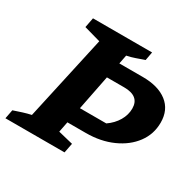

<svg xmlns="http://www.w3.org/2000/svg" viewBox="-173 -810 977 965"><g transform="rotate(30 315.5 -327.5)"><path d="M-28 0 -18 -52Q8 -61 32 -68.5Q56 -76 79 -81L187 -571L91 -598L102 -655H445L436 -606Q410 -597 387.5 -589Q365 -581 340 -576L330 -525H466Q556 -525 607.5 -485Q659 -445 659 -371Q659 -304 620 -251.5Q581 -199 513 -168.5Q445 -138 359 -138H252L240 -77L326 -56L315 0ZM411 -433H311L271 -231H424Q460 -256 480 -290Q500 -324 500 -361Q500 -433 411 -433Z"/></g></svg>

Font: Piazzolla SC
Style: Bold Italic
Weight: 700
Italic angle: -11.3°
Designer: Juan Pablo del Peral
Foundry: Huerta Tipografica
Version: Version 1.330